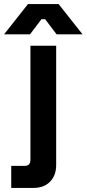

<svg xmlns="http://www.w3.org/2000/svg" viewBox="-77 -720 424 940"><path d="M88 200H-22V92H44Q72 92 72 62V-496H198V88Q198 139 168 169.5Q138 200 88 200ZM70 -552H-57L60 -700H210L327 -552H200L144 -626H126Z"/></svg>

Font: Rootstock Sans Headline
Style: Bold
Weight: 700
Designer: Florian Karsten
Foundry: Florian Karsten
Version: Version 2.000;FEAKit 1.0